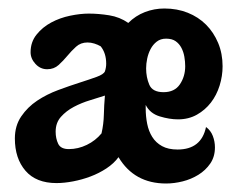

<svg xmlns="http://www.w3.org/2000/svg" viewBox="-20 -431 557 452"><path d="M367 -411Q397 -411 422 -401Q447 -391 465 -373Q483 -355 493.5 -330Q504 -305 504 -275Q504 -252 497 -229.5Q490 -207 476.5 -189.5Q463 -172 443.5 -161Q424 -150 399 -150Q379 -150 356 -157Q333 -164 323 -184V-176Q323 -157 326.5 -139.5Q330 -122 338.5 -108.5Q347 -95 361.5 -87Q376 -79 398 -79Q454 -79 465 -132Q476 -124 481 -111Q486 -98 486 -84Q486 -62 475 -46Q464 -30 447 -19.5Q430 -9 410 -4Q390 1 371 1Q296 1 259 -61Q248 -46 230.5 -34.5Q213 -23 193 -15.5Q173 -8 152 -4Q131 0 113 0Q65 0 40 -29Q15 -58 15 -105Q15 -135 30 -157Q45 -179 67.5 -194Q90 -209 117 -219Q144 -229 167.5 -236.5Q191 -244 207.5 -250Q224 -256 227 -263Q230 -272 230 -281Q230 -306 217 -322Q210 -326 202 -328.5Q194 -331 186 -331Q170 -331 159 -321Q148 -311 138.5 -299.5Q129 -288 118 -278Q107 -268 91 -268Q75 -268 63.5 -280.5Q52 -293 52 -308Q52 -332 66 -349.5Q80 -367 100.5 -378Q121 -389 145 -394Q169 -399 189 -399Q212 -399 237 -395Q262 -391 282 -377Q299 -394 321 -402.5Q343 -411 367 -411ZM111 -121Q111 -105 117 -92.5Q123 -80 142 -80Q164 -80 184.5 -90Q205 -100 219 -117Q224 -139 224.5 -161Q225 -183 227 -206Q212 -201 192 -195Q172 -189 154 -179.5Q136 -170 123.5 -156Q111 -142 111 -121ZM324 -270Q324 -249 331.5 -231.5Q339 -214 365 -214Q391 -214 403.5 -232.5Q416 -251 416 -275Q416 -286 414 -297.5Q412 -309 407 -318.5Q402 -328 393.5 -334Q385 -340 371 -340Q358 -340 349 -333Q340 -326 334.5 -315.5Q329 -305 326.5 -293Q324 -281 324 -270Z"/></svg>

Font: Gloria
Style: Regular
Weight: 400
Designer: Peter Wiegel
Foundry: Peter Wiegel
Version: Version 1.000